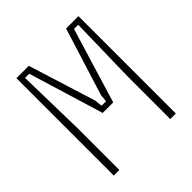

<svg xmlns="http://www.w3.org/2000/svg" viewBox="-188 -838 976 976"><g transform="rotate(-45 300.0 -350.0)"><path d="M78 -700H167L281 -335L285 -295H317L321 -335L435 -700H524V0H484V-303L492 -670H462L363 -345L339 -265H263L239 -345L140 -670H110L118 -303V0H78Z"/></g></svg>

Font: Fliege Mono Thin
Style: Regular
Weight: 100
Version: Version 0.020;Glyphs 3.3 (3306)